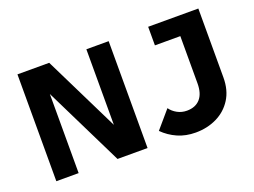

<svg xmlns="http://www.w3.org/2000/svg" viewBox="-106 -922 1539 1165"><g transform="rotate(-20 664.0 -339.0)"><path d="M85 0V-690H290L562 -137L530 -130V-690H674V0H480L197 -576L229 -583V0ZM774 -74 870 -186Q887 -162 915 -146.5Q943 -131 977 -131Q1032 -131 1062.5 -165Q1093 -199 1093 -265V-570H929V-690H1253V-245Q1253 -163 1216.5 -105.5Q1180 -48 1118.5 -18Q1057 12 982 12Q918 12 866 -11Q814 -34 774 -74Z"/></g></svg>

Font: Radio Canada
Style: Regular
Weight: 400
Designer: Charles Daoud, Etienne Aubert Bonn, Alexandre Saumier Demers, Jacques Le Bailly
Foundry: Radio-Canada
Version: Version 2.104;gftools[0.9.28.dev5+ged2979d]